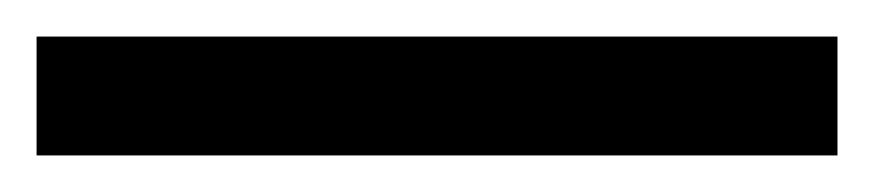

<svg xmlns="http://www.w3.org/2000/svg" viewBox="-22 70 478 105"><path d="M-2 155V90H436V155Z"/></svg>

Font: Noto Sans Kannada Medium
Style: Regular
Weight: 500
Designer: Jelle Bosma - Monotype Design Team
Foundry: Monotype Imaging Inc.
Version: Version 2.005; ttfautohint (v1.8.4.7-5d5b)